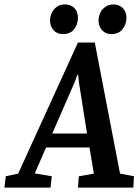

<svg xmlns="http://www.w3.org/2000/svg" viewBox="-68 -847 634 867"><path d="M-48 0 -42 -51 14 -63 284 -655H360L474 -63L537 -51L534 0H284L288 -51L356 -63L336 -181H140L89 -64L166 -51L160 0ZM168 -244H325L288 -478L285 -509H281L270 -478ZM435 -693Q409 -693 393 -710.5Q377 -728 377 -754Q377 -772 384.5 -788.5Q392 -805 407.5 -816Q423 -827 444 -827Q470 -827 486.5 -810.5Q503 -794 503 -766Q503 -738 485.5 -715.5Q468 -693 435 -693ZM216 -693Q190 -693 174 -710.5Q158 -728 158 -754Q158 -772 165.5 -788.5Q173 -805 188 -816Q203 -827 225 -827Q252 -827 268 -810.5Q284 -794 284 -766Q284 -738 267 -715.5Q250 -693 216 -693Z"/></svg>

Font: Faustina SemiBold
Style: Italic
Weight: 600
Italic angle: -8°
Designer: Alfonso Garcia
Foundry: http://www.omnibus-type.com
Version: Version 1.200